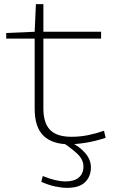

<svg xmlns="http://www.w3.org/2000/svg" viewBox="-20 -685 545 925"><path d="M313 10Q232 10 189.5 -31Q147 -72 147 -162V-499H10V-526L147 -532L153 -665H189V-532H467V-499H189V-163Q189 -93 221 -59.5Q253 -26 324 -26Q366 -26 405 -34Q444 -42 481 -55L489 -21Q440 -5 394.5 2.5Q349 10 313 10ZM186 163Q249 189 296 189Q338 189 360 170Q382 151 382 117Q382 83 351 54.5Q320 26 278 -1H319Q365 22 391.5 53.5Q418 85 418 121Q418 165 390 192.5Q362 220 304 220Q278 220 246.5 213.5Q215 207 179 191Z"/></svg>

Font: Georama Extended ExtraLight
Style: Regular
Weight: 200
Width: 7
Designer: Jean-Baptiste Levee
Foundry: Production Type
Version: Version 1.000